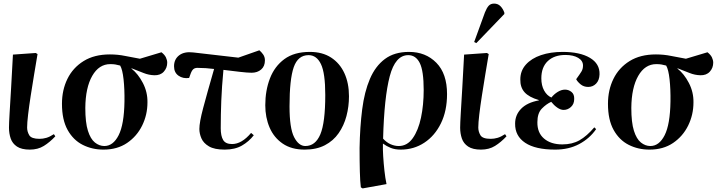

<svg xmlns="http://www.w3.org/2000/svg" viewBox="-20 -819 4019 1069"><path d="M146 14Q100 14 74.5 -3Q49 -20 39.5 -48Q30 -76 30 -108Q30 -131 33.5 -190Q37 -249 42 -332.5Q47 -416 52 -515L179 -524L189 -518Q180 -465 170 -404.5Q160 -344 151 -286Q142 -228 136.5 -181.5Q131 -135 131 -109Q131 -86 143 -66Q155 -46 200 -46Q219 -46 238 -51.5Q257 -57 280 -72L288 -60Q257 -27 224 -6.5Q191 14 146 14Z M556 14Q493 14 440.5 -12.5Q388 -39 356.5 -95.5Q325 -152 325 -241Q325 -318 355.5 -380Q386 -442 445.5 -479Q505 -516 592 -516Q636 -516 677 -507.5Q718 -499 759 -492L879 -528Q897 -514 904 -499Q911 -484 911 -470Q911 -441 892 -420Q873 -399 839 -400Q808 -401 779.5 -412.5Q751 -424 712 -439V-437Q749 -408 775.5 -357Q802 -306 801 -249Q801 -180 771.5 -120Q742 -60 687.5 -23Q633 14 556 14ZM561 -6Q610 -6 640.5 -66Q671 -126 673 -254Q674 -322 668 -377Q662 -432 649 -454Q634 -458 622.5 -460Q611 -462 594 -462Q531 -462 493.5 -396.5Q456 -331 455 -218Q455 -137 469.5 -91Q484 -45 508.5 -25.5Q533 -6 561 -6Z M1231 14Q1174 14 1143.5 -4Q1113 -22 1101.5 -48.5Q1090 -75 1090 -101Q1090 -138 1111 -217Q1132 -296 1172 -435Q1149 -438 1126.5 -439.5Q1104 -441 1083 -441Q1066 -442 1056.5 -434Q1047 -426 1039 -402L1033 -385Q999 -380 974 -397.5Q949 -415 949 -450Q949 -489 977.5 -511Q1006 -533 1056 -527L1307 -498L1424 -539Q1435 -530 1445 -516Q1455 -502 1455 -483Q1455 -450 1434 -432Q1413 -414 1381 -414Q1358 -414 1315.5 -419Q1273 -424 1224 -430Q1215 -335 1212 -257.5Q1209 -180 1209 -105Q1209 -62 1222.5 -39.5Q1236 -17 1272 -17Q1326 -17 1378 -79L1393 -66Q1366 -31 1327 -8.5Q1288 14 1231 14Z M1676 14Q1603 14 1554 -19.5Q1505 -53 1481 -109Q1457 -165 1457 -233Q1457 -315 1483 -382.5Q1509 -450 1563.5 -490Q1618 -530 1705 -530Q1775 -530 1823.5 -498.5Q1872 -467 1897.5 -411.5Q1923 -356 1923 -283Q1923 -226 1909 -173Q1895 -120 1865.5 -77.5Q1836 -35 1789 -10.5Q1742 14 1676 14ZM1680 -6Q1736 -6 1763.5 -71Q1791 -136 1791 -290Q1791 -412 1767 -462Q1743 -512 1698 -512Q1639 -512 1615.5 -445Q1592 -378 1592 -227Q1592 -105 1617.5 -55.5Q1643 -6 1680 -6Z M1999 230 1989 224Q1985 193 1983.5 136Q1982 79 1982 5Q1984 -112 1996.5 -210Q2009 -308 2039.5 -379.5Q2070 -451 2123 -490.5Q2176 -530 2257 -530Q2350 -530 2409.5 -469.5Q2469 -409 2469 -295Q2469 -202 2435 -132.5Q2401 -63 2342.5 -24.5Q2284 14 2211 14Q2179 14 2155.5 4.5Q2132 -5 2113 -19H2112Q2111 11 2113.5 51Q2116 91 2120.5 132Q2125 173 2132 206ZM2200 -6Q2247 -6 2278 -49.5Q2309 -93 2324 -164Q2339 -235 2339 -318Q2339 -425 2317 -468.5Q2295 -512 2253 -512Q2181 -512 2150 -394.5Q2119 -277 2113 -47Q2132 -26 2154.5 -16Q2177 -6 2200 -6Z M2658 14Q2612 14 2586.5 -3Q2561 -20 2551.5 -48Q2542 -76 2542 -108Q2542 -131 2545.5 -190Q2549 -249 2554 -332.5Q2559 -416 2564 -515L2691 -524L2701 -518Q2692 -465 2682 -404.5Q2672 -344 2663 -286Q2654 -228 2648.5 -181.5Q2643 -135 2643 -109Q2643 -86 2655 -66Q2667 -46 2712 -46Q2731 -46 2750 -51.5Q2769 -57 2792 -72L2800 -60Q2769 -27 2736 -6.5Q2703 14 2658 14ZM2632 -579 2620 -585 2680 -750Q2690 -775 2701 -787Q2712 -799 2731 -799Q2752 -799 2766 -785Q2780 -771 2788 -749V-741Z M3071 14Q2961 14 2904 -24Q2847 -62 2848 -131Q2848 -179 2881.5 -213.5Q2915 -248 2980 -260V-262Q2925 -278 2900.5 -305.5Q2876 -333 2877 -377Q2877 -425 2908 -459.5Q2939 -494 2992 -512Q3045 -530 3112 -530Q3209 -530 3264.5 -497Q3320 -464 3318 -405Q3317 -372 3299 -353.5Q3281 -335 3255 -335Q3230 -335 3212.5 -349.5Q3195 -364 3188 -378Q3209 -407 3217.5 -421Q3226 -435 3226 -454Q3226 -481 3199 -497Q3172 -513 3128 -513Q3066 -513 3030 -479Q2994 -445 2994 -383Q2994 -343 3009.5 -315Q3025 -287 3050 -276Q3065 -295 3085.5 -307.5Q3106 -320 3126 -320Q3146 -320 3162 -307Q3178 -294 3177 -268Q3177 -240 3159 -223.5Q3141 -207 3118 -207Q3101 -207 3082.5 -220Q3064 -233 3049 -252Q3022 -240 2997 -214.5Q2972 -189 2972 -139Q2971 -80 3009 -47.5Q3047 -15 3111 -15Q3166 -15 3206.5 -38Q3247 -61 3289 -110L3299 -100Q3263 -48 3205 -17Q3147 14 3071 14Z M3596 14Q3533 14 3480.5 -12.5Q3428 -39 3396.5 -95.5Q3365 -152 3365 -241Q3365 -318 3395.5 -380Q3426 -442 3485.5 -479Q3545 -516 3632 -516Q3676 -516 3717 -507.5Q3758 -499 3799 -492L3919 -528Q3937 -514 3944 -499Q3951 -484 3951 -470Q3951 -441 3932 -420Q3913 -399 3879 -400Q3848 -401 3819.5 -412.5Q3791 -424 3752 -439V-437Q3789 -408 3815.5 -357Q3842 -306 3841 -249Q3841 -180 3811.5 -120Q3782 -60 3727.5 -23Q3673 14 3596 14ZM3601 -6Q3650 -6 3680.5 -66Q3711 -126 3713 -254Q3714 -322 3708 -377Q3702 -432 3689 -454Q3674 -458 3662.5 -460Q3651 -462 3634 -462Q3571 -462 3533.5 -396.5Q3496 -331 3495 -218Q3495 -137 3509.5 -91Q3524 -45 3548.5 -25.5Q3573 -6 3601 -6Z"/></svg>

Font: Literata 72pt SemiBold
Style: Italic
Weight: 600
Italic angle: -2°
Designer: Latin by Veronika Burian and Jose Scaglione. Greek by Irene Vlachou. Cyrillic by Vera Evstafieva
Foundry: TypeTogether
Version: Version 3.002